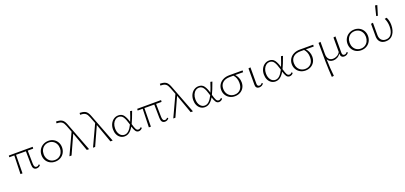

<svg xmlns="http://www.w3.org/2000/svg" viewBox="39 -2043 7738 3664"><g transform="rotate(-20 3908.0 -211.0)"><path d="M539 -38Q526 -18 505 -7Q484 4 459 4Q381 4 380 -102L376 -374L176 -375L171 0H130L141 -375H39L42 -409L527 -410L524 -374H413L418 -108Q419 -27 468 -27Q500 -27 519 -55Z M630 -202Q630 -262 658 -310.5Q686 -359 735.5 -387Q785 -415 846 -415Q904 -415 950.5 -388.5Q997 -362 1023.5 -315Q1050 -268 1050 -210Q1050 -149 1022.5 -100Q995 -51 946 -23.5Q897 4 836 4Q777 4 730 -22.5Q683 -49 656.5 -96Q630 -143 630 -202ZM1007 -206Q1007 -257 985.5 -297.5Q964 -338 926.5 -360.5Q889 -383 842 -383Q793 -383 755 -360Q717 -337 696 -296.5Q675 -256 675 -206Q675 -154 696.5 -113.5Q718 -73 755.5 -50.5Q793 -28 841 -28Q889 -28 927 -51.5Q965 -75 986 -116Q1007 -157 1007 -206Z M1477 0 1340 -382 1167 0H1124L1323 -428L1270 -566Q1248 -624 1218.5 -647Q1189 -670 1139 -673L1108 -674L1110 -711L1142 -709Q1204 -705 1239 -678Q1274 -651 1300 -583L1523 0Z M1956 0 1819 -382 1646 0H1603L1802 -428L1749 -566Q1727 -624 1697.5 -647Q1668 -670 1618 -673L1587 -674L1589 -711L1621 -709Q1683 -705 1718 -678Q1753 -651 1779 -583L2002 0Z M2608 -38Q2596 -19 2575.5 -7.5Q2555 4 2532 4Q2492 4 2469 -30.5Q2446 -65 2427 -129Q2389 -63 2345 -29.5Q2301 4 2245 4Q2198 4 2160 -22Q2122 -48 2101 -93.5Q2080 -139 2080 -196Q2080 -258 2104.5 -308Q2129 -358 2171.5 -386.5Q2214 -415 2266 -415Q2336 -415 2373.5 -364.5Q2411 -314 2437 -221Q2469 -296 2507 -415L2545 -407Q2488 -248 2450 -172Q2470 -98 2488 -63.5Q2506 -29 2538 -29Q2569 -29 2590 -57ZM2416 -173 2408 -201Q2383 -291 2351 -338Q2319 -385 2264 -385Q2225 -385 2193 -361.5Q2161 -338 2142.5 -296Q2124 -254 2124 -201Q2124 -125 2160.5 -75.5Q2197 -26 2254 -26Q2301 -26 2340 -62.5Q2379 -99 2416 -173Z M3146 -38Q3133 -18 3112 -7Q3091 4 3066 4Q2988 4 2987 -102L2983 -374L2783 -375L2778 0H2737L2748 -375H2646L2649 -409L3134 -410L3131 -374H3020L3025 -108Q3026 -27 3075 -27Q3107 -27 3126 -55Z M3586 0 3449 -382 3276 0H3233L3432 -428L3379 -566Q3357 -624 3327.5 -647Q3298 -670 3248 -673L3217 -674L3219 -711L3251 -709Q3313 -705 3348 -678Q3383 -651 3409 -583L3632 0Z M4238 -38Q4226 -19 4205.5 -7.5Q4185 4 4162 4Q4122 4 4099 -30.5Q4076 -65 4057 -129Q4019 -63 3975 -29.5Q3931 4 3875 4Q3828 4 3790 -22Q3752 -48 3731 -93.5Q3710 -139 3710 -196Q3710 -258 3734.5 -308Q3759 -358 3801.5 -386.5Q3844 -415 3896 -415Q3966 -415 4003.5 -364.5Q4041 -314 4067 -221Q4099 -296 4137 -415L4175 -407Q4118 -248 4080 -172Q4100 -98 4118 -63.5Q4136 -29 4168 -29Q4199 -29 4220 -57ZM4046 -173 4038 -201Q4013 -291 3981 -338Q3949 -385 3894 -385Q3855 -385 3823 -361.5Q3791 -338 3772.5 -296Q3754 -254 3754 -201Q3754 -125 3790.5 -75.5Q3827 -26 3884 -26Q3931 -26 3970 -62.5Q4009 -99 4046 -173Z M4787 -374Q4734 -375 4628 -375Q4657 -344 4676.5 -299.5Q4696 -255 4696 -203Q4696 -140 4668 -93Q4640 -46 4592 -21Q4544 4 4486 4Q4426 4 4379 -22.5Q4332 -49 4305 -95.5Q4278 -142 4278 -199Q4278 -260 4308 -308Q4338 -356 4393 -383Q4448 -410 4519 -410H4790ZM4591 -375H4516Q4424 -375 4373 -330Q4322 -285 4322 -206Q4322 -154 4343.5 -113.5Q4365 -73 4403.5 -50Q4442 -27 4491 -27Q4562 -27 4607 -74Q4652 -121 4652 -208Q4652 -260 4635.5 -303Q4619 -346 4591 -375Z M4908 -76V-407L4950 -414V-82Q4950 -27 4994 -27Q5010 -27 5025 -35.5Q5040 -44 5051 -61L5069 -44Q5055 -21 5032 -8.5Q5009 4 4981 4Q4945 4 4926 -16.5Q4907 -37 4908 -76Z M5672 -38Q5660 -19 5639.5 -7.5Q5619 4 5596 4Q5556 4 5533 -30.5Q5510 -65 5491 -129Q5453 -63 5409 -29.5Q5365 4 5309 4Q5262 4 5224 -22Q5186 -48 5165 -93.5Q5144 -139 5144 -196Q5144 -258 5168.5 -308Q5193 -358 5235.5 -386.5Q5278 -415 5330 -415Q5400 -415 5437.5 -364.5Q5475 -314 5501 -221Q5533 -296 5571 -415L5609 -407Q5552 -248 5514 -172Q5534 -98 5552 -63.5Q5570 -29 5602 -29Q5633 -29 5654 -57ZM5480 -173 5472 -201Q5447 -291 5415 -338Q5383 -385 5328 -385Q5289 -385 5257 -361.5Q5225 -338 5206.5 -296Q5188 -254 5188 -201Q5188 -125 5224.5 -75.5Q5261 -26 5318 -26Q5365 -26 5404 -62.5Q5443 -99 5480 -173Z M6221 -374Q6168 -375 6062 -375Q6091 -344 6110.5 -299.5Q6130 -255 6130 -203Q6130 -140 6102 -93Q6074 -46 6026 -21Q5978 4 5920 4Q5860 4 5813 -22.5Q5766 -49 5739 -95.5Q5712 -142 5712 -199Q5712 -260 5742 -308Q5772 -356 5827 -383Q5882 -410 5953 -410H6224ZM6025 -375H5950Q5858 -375 5807 -330Q5756 -285 5756 -206Q5756 -154 5777.5 -113.5Q5799 -73 5837.5 -50Q5876 -27 5925 -27Q5996 -27 6041 -74Q6086 -121 6086 -208Q6086 -260 6069.5 -303Q6053 -346 6025 -375Z M6794 -44Q6781 -22 6757.5 -9Q6734 4 6707 4Q6671 4 6652.5 -16.5Q6634 -37 6634 -76V-79Q6606 -38 6566 -17Q6526 4 6483 4Q6445 4 6415.5 -12.5Q6386 -29 6369 -62Q6373 131 6391 283L6348 289Q6337 134 6334 -20.5Q6331 -175 6331 -407L6373 -414V-166Q6373 -101 6404 -64.5Q6435 -28 6489 -28Q6530 -28 6570 -49Q6610 -70 6634 -112V-407L6676 -414V-82Q6676 -27 6719 -27Q6753 -27 6777 -61Z M6844 -202Q6844 -262 6872 -310.5Q6900 -359 6949.5 -387Q6999 -415 7060 -415Q7118 -415 7164.5 -388.5Q7211 -362 7237.5 -315Q7264 -268 7264 -210Q7264 -149 7236.5 -100Q7209 -51 7160 -23.5Q7111 4 7050 4Q6991 4 6944 -22.5Q6897 -49 6870.5 -96Q6844 -143 6844 -202ZM7221 -206Q7221 -257 7199.5 -297.5Q7178 -338 7140.5 -360.5Q7103 -383 7056 -383Q7007 -383 6969 -360Q6931 -337 6910 -296.5Q6889 -256 6889 -206Q6889 -154 6910.5 -113.5Q6932 -73 6969.5 -50.5Q7007 -28 7055 -28Q7103 -28 7141 -51.5Q7179 -75 7200 -116Q7221 -157 7221 -206Z M7397 -154V-407L7438 -414V-166Q7438 -101 7471 -64.5Q7504 -28 7562 -28Q7636 -28 7674.5 -85.5Q7713 -143 7713 -238Q7713 -331 7675 -407L7717 -414Q7753 -342 7753 -256Q7753 -141 7701 -68.5Q7649 4 7551 4Q7479 4 7438 -38Q7397 -80 7397 -154ZM7540 -512 7589 -711 7632 -703 7572 -506Z"/></g></svg>

Font: Ysabeau Light
Style: Regular
Weight: 300
Designer: Christian Thalmann (Catharsis Fonts)
Version: Version 0.003